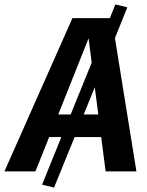

<svg xmlns="http://www.w3.org/2000/svg" viewBox="-67 -774 664 867"><path d="M390 -155H270L177 73L123 60L210 -155H155L93 0H-47L260 -692H429L454 -754L508 -741L452 -602L549 0H410ZM252 -257 347 -491 333 -601 196 -257ZM377 -257 361 -380 311 -257Z"/></svg>

Font: Fira Sans SemiBold
Style: Italic
Weight: 600
Italic angle: -8°
Designer: bBox Type GmbH & Carrois Corporate GbR & Edenspiekermann AG
Foundry: bBox Type GmbH & Carrois Corporate GbR & Edenspiekermann AG
Version: Version 4.301